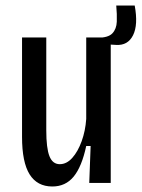

<svg xmlns="http://www.w3.org/2000/svg" viewBox="-20 -664 514 697"><path d="M170 13Q115 13 87.5 -31Q60 -75 60 -167V-528H148V-191Q148 -126 159.5 -97Q171 -68 197 -68Q222 -68 242.5 -91Q263 -114 276.5 -151.5Q290 -189 293 -232V-528H382V0H304L309 -134H293Q277 -59 247.5 -23Q218 13 170 13ZM401 -501 332 -505 334 -527Q373 -527 388 -543Q403 -559 404 -585.5Q405 -612 402 -644H469Q482 -574 463 -536Q444 -498 401 -501Z"/></svg>

Font: Bricolage Grotesque 12pt Condensed
Style: Regular
Weight: 400
Width: 3
Designer: Mathieu Triay
Foundry: Atelier Triay
Version: Version 1.001; ttfautohint (v1.8.4.7-5d5b);gftools[0.9.33.de